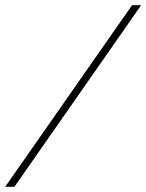

<svg xmlns="http://www.w3.org/2000/svg" viewBox="-52 -718 562 738"><path d="M-32 0 455.5 -698H490.5L3.5 0Z"/></svg>

Font: Newsreader 9pt ExtraLight
Style: Italic
Weight: 250
Italic angle: -17°
Designer: Hugues Gentile
Foundry: Production Type
Version: Version 1.003